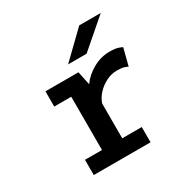

<svg xmlns="http://www.w3.org/2000/svg" viewBox="-161 -850 972 993"><g transform="rotate(-30 325.0 -354.0)"><path d="M119.5 0V-91H221V-409H119.5V-500H316.5L333.5 -419Q363.5 -460.5 410.5 -486.2Q457.5 -512 507.5 -512Q542.5 -512 559.8 -506Q577 -500 582 -496.5L556 -395Q551.5 -398.5 535.8 -403.5Q520 -408.5 493 -408.5Q459.5 -408.5 428.2 -392.8Q397 -377 373.8 -351.8Q350.5 -326.5 342 -298V-91H458.5V0ZM401 -562H290.5L441.5 -708H570Z"/></g></svg>

Font: Trispace Medium
Style: Regular
Weight: 500
Designer: Tyler Finck
Foundry: Etcetera Type Company
Version: Version 1.210; ttfautohint (v1.8.3)